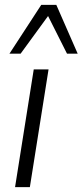

<svg xmlns="http://www.w3.org/2000/svg" viewBox="-20 -771 340 791"><path d="M42 0 119 -485H180L103 0ZM19 -550 150 -751H212L300 -550H256L178 -705L65 -550Z"/></svg>

Font: Nunito Sans 12pt Light
Style: Italic
Weight: 300
Italic angle: -9°
Designer: Vernon Adams
Foundry: Vernon Adams
Version: Version 3.101;gftools[0.9.27]